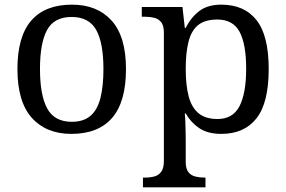

<svg xmlns="http://www.w3.org/2000/svg" viewBox="-20 -566 1231 826"><path d="M287 10Q179 10 117 -59Q55 -128 55 -269Q55 -409 114.5 -477.5Q174 -546 290 -546Q398 -546 460 -477.5Q522 -409 522 -269Q522 -128 462.5 -59Q403 10 287 10ZM289 -42Q339 -42 369 -67.5Q399 -93 412 -144Q425 -195 425 -269Q425 -381 394 -437Q363 -493 288 -493Q213 -493 182.5 -437Q152 -381 152 -269Q152 -157 183 -99.5Q214 -42 289 -42Z M595 240V198H603Q626 198 644.5 193Q663 188 674 172.5Q685 157 685 126V-426Q685 -456 673.5 -470.5Q662 -485 643.5 -489.5Q625 -494 603 -494H590V-536H765L775 -446H779Q802 -492 838 -519Q874 -546 932 -546Q1031 -546 1083.5 -479.5Q1136 -413 1136 -269Q1136 -124 1083.5 -57Q1031 10 932 10Q874 10 837.5 -14.5Q801 -39 779 -78H775Q777 -59 777.5 -37.5Q778 -16 778.5 3Q779 22 779 35V131Q779 160 790.5 174.5Q802 189 820.5 193.5Q839 198 861 198H864V240ZM916 -54Q982 -54 1010.5 -109.5Q1039 -165 1039 -270Q1039 -377 1010.5 -429.5Q982 -482 915 -482Q863 -482 833.5 -459Q804 -436 791.5 -388.5Q779 -341 779 -269Q779 -200 791.5 -152Q804 -104 834 -79Q864 -54 916 -54Z"/></svg>

Font: Noto Serif Tamil
Style: Italic
Weight: 400
Italic angle: -12°
Designer: Indian Type Foundry, Tom Grace, and the Monotype Design Team
Foundry: Monotype Imaging Inc.
Version: Version 2.003